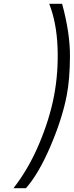

<svg xmlns="http://www.w3.org/2000/svg" viewBox="-20 -770 390 1014"><path d="M265 -262Q289 -387 284 -518.5Q279 -650 240 -750H308Q350 -596 349.5 -473Q349 -350 332 -264Q308 -141 246 3.5Q184 148 117 224H51Q130 123 185.5 -7.5Q241 -138 265 -262Z"/></svg>

Font: Teachers[wght] Italic
Style: Regular
Weight: 400
Designer: Alfredo Marco Pradil & Chank Diesel
Version: Version 1.000;Glyphs 3.1.2 (3151)